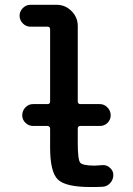

<svg xmlns="http://www.w3.org/2000/svg" viewBox="-20 -750 540 780"><path d="M103.5 -641.6Q85.9 -641.6 72.8 -654.8Q59.6 -668 59.6 -686Q59.6 -704.1 72.8 -717.3Q85.9 -730.5 103.5 -730.5H210Q245.1 -730.5 270.5 -705.1Q295.9 -679.7 295.9 -644.5V-337.9Q295.9 -327.1 306.6 -327.1H385.7Q403.3 -327.1 416.5 -313.5Q429.7 -299.8 429.7 -281.7Q429.7 -263.7 417 -251Q404.3 -238.3 385.7 -238.3H306.6Q295.9 -238.3 295.9 -226.6V-169.9Q295.9 -101.6 305.7 -89.4Q315.4 -77.1 365.2 -77.1Q373 -77.1 394.5 -79.1Q412.1 -81.1 426.3 -68.8Q440.4 -56.6 440.4 -39.1Q440.4 -20.5 427.7 -6.3Q415 7.8 396.5 8.8Q381.8 9.8 347.7 9.8Q247.1 9.8 215.3 -20.5Q183.6 -50.8 183.6 -150.4V-226.6Q183.6 -237.3 172.9 -238.3H114.3Q96.7 -238.3 83.5 -251Q70.3 -263.7 70.3 -281.7Q70.3 -299.8 83 -313.5Q95.7 -327.1 114.3 -327.1H172.9Q183.6 -327.1 183.6 -337.9V-630.9Q183.6 -641.6 172.9 -641.6Z"/></svg>

Font: Rounded-X Mgen+ 1m medium
Style: Regular
Weight: 500
Designer: [Source Han Sans]
Ryoko NISHIZUKA  (kana & ideographs); Paul D. Hunt (Latin, Greek & Cyrillic); Wenlong ZHANG  (bopomofo
Version: Version 1.059.20150602